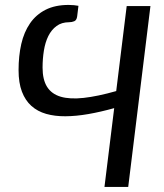

<svg xmlns="http://www.w3.org/2000/svg" viewBox="-20 -740 651 760"><path d="M575.5 -716 487.5 0H393.5L432 -312Q378.5 -297 329.8 -288.5Q281 -280 239 -279.8Q197 -279.5 162.8 -289.2Q128.5 -299 104.2 -320.8Q80 -342.5 66.8 -377.2Q53.5 -412 53.5 -462.5Q53.5 -518.5 64.2 -565.8Q75 -613 98.8 -647.5Q122.5 -682 160.2 -701.2Q198 -720.5 251.5 -720.5Q263.5 -720.5 272.8 -719.5Q282 -718.5 290.5 -717L285.5 -675.5Q283.5 -660 274 -656Q264.5 -652 253.5 -652Q224 -652 203.8 -637Q183.5 -622 171.2 -597.2Q159 -572.5 153.8 -540Q148.5 -507.5 148.5 -472.5Q148.5 -425 166.2 -396.5Q184 -368 220.2 -357.2Q256.5 -346.5 311.2 -352.5Q366 -358.5 440 -379.5L481.5 -716Z"/></svg>

Font: Lato 2
Style: Italic
Weight: 400
Italic angle: -7°
Designer: Lukasz Dziedzic with Adam Twardoch and Botio Nikoltchev
Foundry: tyPoland Lukasz Dziedzic
Version: Version 2.015; 2015-08-06; http://www.latofonts.com/